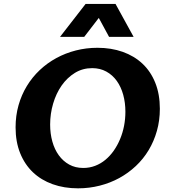

<svg xmlns="http://www.w3.org/2000/svg" viewBox="-20 -975 894 1004"><path d="M415.5 -96.7Q448.2 -96.7 477.5 -107.9Q506.8 -119.1 531.2 -139.4Q555.7 -159.7 575 -187.3Q594.2 -214.8 607.9 -247.6Q621.6 -280.3 628.7 -316.7Q635.7 -353 635.7 -390.6Q635.7 -438 624.3 -479.5Q612.8 -521 590.6 -552Q568.4 -583 535.9 -600.8Q503.4 -618.7 461.9 -618.7Q412.1 -618.7 371.6 -593.8Q331.1 -568.8 302.2 -527.6Q273.4 -486.3 257.8 -433.1Q242.2 -379.9 242.2 -323.7Q242.2 -276.4 253.7 -235.1Q265.1 -193.8 287.4 -163.1Q309.6 -132.3 341.8 -114.5Q374 -96.7 415.5 -96.7ZM388.2 9.8Q315.4 9.8 255.4 -11.7Q195.3 -33.2 152.3 -74Q109.4 -114.7 85.4 -174.1Q61.5 -233.4 61.5 -309.1Q61.5 -370.1 76.9 -424.6Q92.3 -479 120.4 -525.1Q148.4 -571.3 187.7 -608.4Q227.1 -645.5 274.7 -671.4Q322.3 -697.3 376.7 -711.2Q431.2 -725.1 489.7 -725.1Q561.5 -725.1 621.6 -703.9Q681.6 -682.6 724.9 -642.1Q768.1 -601.6 792 -542Q815.9 -482.4 815.9 -406.2Q815.9 -345.2 800.5 -290.8Q785.2 -236.3 757.3 -189.9Q729.5 -143.6 690.2 -106.7Q650.9 -69.8 603.5 -43.9Q556.2 -18.1 501.5 -4.2Q446.8 9.8 388.2 9.8ZM293.9 -782.2 427.7 -954.6H584L678.7 -782.2H550.3L496.6 -881.3L420.4 -782.2Z"/></svg>

Font: Proza Libre
Style: Bold Italic
Weight: 700
Designer: Jasper de Waard
Foundry: Jasper de Waard
Version: Version 1.000; ttfautohint (v1.4.1.8-43bc)